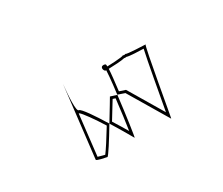

<svg xmlns="http://www.w3.org/2000/svg" viewBox="-94 -769 1165 1001"><g transform="rotate(-30 488.5 -268.5)"><path d="M310 -533C310 -533 305 -496 300 -451ZM300 -451 250 -23C247 -16 300 -6 310 -4C315 -2 363 -78 406 -150C364 -219 316 -290 303 -290C287 -290 293 -381 300 -451ZM294 -276C297 -275 296 -275 297 -275C310 -266 353 -206 389 -148C355 -92 321 -39 306 -20C293 -23 276 -28 266 -31ZM406 -150C447 -84 483 -20 483 -20C485 -17 504 -147 517 -259L479 -271C478 -268 443 -211 406 -150ZM423 -152C448 -194 474 -234 485 -253L500 -248C492 -180 483 -108 476 -65C463 -88 442 -121 423 -152ZM530 -413C528 -413 529 -414 530 -414C530 -414 530 -414 530 -414ZM532 -430C507 -430 519 -399 528 -399H543L545 -414C548 -431 537 -429 537 -429L536 -430ZM530 -414C533 -405 527 -337 517 -260L558 -246L698 -11C699 -5 768 -413 776 -413C776 -413 658 -417 661 -423L652 -421L643 -423C644 -417 543 -412 530 -414ZM546 -399C577 -400 625 -402 643 -407C643 -407 650 -406 650 -406C650 -406 656 -407 656 -407C675 -401 727 -400 756 -399C742 -339 707 -141 691 -54L569 -259L533 -271C540 -328 545 -373 546 -399Z"/></g></svg>

Font: Ampere
Style: OuLnIta
Weight: 400
Version: Version 1